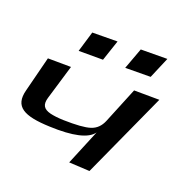

<svg xmlns="http://www.w3.org/2000/svg" viewBox="-178 -821 909 940"><g transform="rotate(30 276.0 -351.5)"><path d="M169 -116C289 -132 361 -162 382 -206L339 -12L446 -25L568 -498L438 -476L395 -278C388 -248 373 -226 347 -212C321 -198 276 -187 210 -177C182 -173 159 -172 141 -173C101 -176 87 -194 91 -233L113 -421L-6 -401L-20 -212C-28 -117 33 -97 169 -116ZM231 -530 248 -643 119 -619 106 -508ZM475 -574 502 -691 366 -666 345 -550Z"/></g></svg>

Font: Gamestation Warped
Style: Italic
Weight: 400
Designer: Jonas Hecksher
Foundry: Jonas Hecksher, Playtypeª, e-types AS
Version: Version 1.003